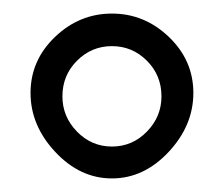

<svg xmlns="http://www.w3.org/2000/svg" viewBox="-20 -665 330 283"><path d="M72 -523Q72 -493 93.5 -471Q115 -449 145 -449Q175 -449 196.5 -471Q218 -493 218 -523Q218 -554 196.5 -575.5Q175 -597 145 -597Q115 -597 93.5 -575.5Q72 -554 72 -523ZM61 -610.5Q97 -645 145 -645Q193 -645 229 -610.5Q265 -576 265 -528Q265 -480 228.5 -441Q192 -402 145 -402Q98 -402 61.5 -441Q25 -480 25 -528Q25 -576 61 -610.5Z"/></svg>

Font: EB Garamond SC 12
Style: Regular
Weight: 400
Version: Version 0.016 ; ttfautohint (v0.97) -l 8 -r 50 -G 200 -x 0 -